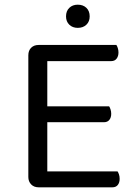

<svg xmlns="http://www.w3.org/2000/svg" viewBox="-20 -800 582 820"><path d="M101 -366H182V-8Q178 -7 167 -3.5Q156 0 145 0Q125 0 113 -12.5Q101 -25 101 -44ZM182 -248 101 -249V-564Q101 -584 113 -596Q125 -608 145 -608Q156 -608 167 -605Q178 -602 182 -600ZM145 -278V-346H446Q449 -342 452 -333Q455 -324 455 -314Q455 -298 447 -288Q439 -278 424 -278ZM145 0V-68H482Q485 -64 488 -55.5Q491 -47 491 -36Q491 -20 483 -10Q475 0 460 0ZM145 -539V-608H477Q480 -604 483 -595Q486 -586 486 -576Q486 -560 478 -549.5Q470 -539 455 -539ZM363 -730Q363 -708 349 -694.5Q335 -681 312 -681Q290 -681 276 -694.5Q262 -708 262 -730Q262 -753 276 -766.5Q290 -780 312 -780Q335 -780 349 -766.5Q363 -753 363 -730Z"/></svg>

Font: Baloo Tamma 2
Style: Regular
Weight: 400
Designer: Divya Kowshik, Shuchita Grover and Ek Type
Foundry: Ek Type
Version: Version 1.700